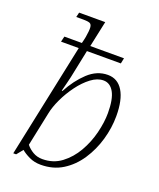

<svg xmlns="http://www.w3.org/2000/svg" viewBox="-142 -848 786 947"><g transform="rotate(20 251.0 -375.0)"><path d="M186 10Q152 10 125 -3Q98 -16 82 -30L55 3H40L166 -595H73L80 -624H172Q175 -634 176.5 -642.5Q178 -651 180 -659Q186 -695 184.5 -711Q183 -727 172.5 -731Q162 -735 140 -735H102L108 -760H245L216 -624H393L387 -595H209L185 -479Q179 -447 171.5 -418.5Q164 -390 159 -369H163Q197 -433 243.5 -476.5Q290 -520 347 -520Q399 -520 427 -474Q455 -428 455 -343Q455 -281 437 -218.5Q419 -156 384.5 -104Q350 -52 300.5 -21Q251 10 186 10ZM184 -19Q241 -19 283.5 -51Q326 -83 354.5 -132.5Q383 -182 397 -238.5Q411 -295 411 -343Q411 -416 391 -451.5Q371 -487 336 -487Q304 -487 271.5 -462.5Q239 -438 210.5 -399.5Q182 -361 162 -318.5Q142 -276 135 -240L98 -63Q112 -45 134 -32Q156 -19 184 -19Z"/></g></svg>

Font: Noto Serif ExtraLight
Style: Italic
Weight: 200
Italic angle: -12°
Designer: Monotype Design Team
Foundry: Monotype Imaging Inc.
Version: Version 2.014; ttfautohint (v1.8.4.7-5d5b)